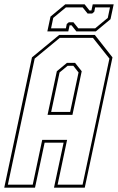

<svg xmlns="http://www.w3.org/2000/svg" viewBox="-44 -860 542 880"><path d="M-24.5 0 102.5 -597 227.5 -700H390.5L471.5 -597L344.5 0H203.5L247.5 -206H160.5L116.5 0ZM-8 -13.5H106L149.5 -219H263.5L220 -13.5H334.5L457.5 -591.5L382 -686.5H230L115 -591.5ZM174 -333.5 216.5 -533.5 263 -572H300L330.5 -533.5L288 -333.5ZM190.5 -347H277.5L316 -528L292 -558.5H266L229 -528ZM173 -716 187.5 -784 255 -840H344L366 -812H375L381 -840H477L462.5 -772L395 -716H306L284 -744H275L269 -716ZM190 -730H258L262 -750L271.5 -758H292.5L315 -730H392L450 -778L460 -826H392L388 -806L378.5 -798H357.5L335 -826H258L200 -778Z"/></svg>

Font: Tourney Condensed Thin
Style: Italic
Weight: 100
Width: 3
Italic angle: -12°
Designer: Tyler Finck
Foundry: Etcetera Type Co
Version: Version 1.010; ttfautohint (v1.8.3)